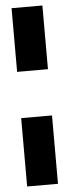

<svg xmlns="http://www.w3.org/2000/svg" viewBox="-56 -689 310 856"><g transform="rotate(-5 99.0 -261.0)"><path d="M30 138V-168H168V138ZM30 -375V-660H168V-375Z"/></g></svg>

Font: Bricolage Grotesque 96pt ExtraBold SemiCondensed
Style: Regular
Weight: 800
Width: 4
Version: Version 1.001;gftools[0.9.33.dev8+g029e19f]